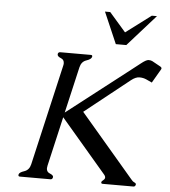

<svg xmlns="http://www.w3.org/2000/svg" viewBox="-60 -979 915 1033"><g transform="rotate(5 397.0 -462.0)"><path d="M464.8 -924.3H493.2L582 -822.3L717.8 -924.3H745.6L594.7 -754.9H538.1ZM607.9 -606Q654.3 -641.6 681.2 -663.1Q708 -684.6 721.2 -685.1Q734.4 -685.1 742.2 -680.7L788.1 -655.3Q794.4 -650.9 794.4 -647Q794.4 -642.6 790.5 -637.2L749 -565.9L718.3 -580.1Q701.2 -587.9 680.7 -587.9Q660.2 -587.9 636.2 -568.8L395 -377L684.1 -38.1Q691.9 -27.3 702.6 -22.5Q713.4 -17.6 710.9 -10.3Q708.5 0 698.7 0H533.2Q522.9 0 525.4 -10.3Q526.4 -13.7 535.2 -20.5Q541.5 -25.4 543 -31.2Q545.9 -41 533.2 -54.2L290.5 -338.4L229 -71.3Q227.1 -63.5 227.1 -57.6Q227.1 -38.1 244.1 -31.2Q266.6 -22.5 263.7 -11.2Q261.2 0 251.5 0H85.9Q77.6 0 77.6 -7.3Q77.6 -9.3 78.1 -11.2Q80.6 -22.5 107.4 -31.2Q133.8 -40 141.1 -71.3L266.1 -613.8Q268.1 -621.6 268.1 -627.4Q268.1 -647 251 -653.8Q231 -661.6 231.4 -672.4Q231.4 -673.8 231.4 -675.3Q233.9 -685.5 244.1 -685.5H409.7Q419.4 -685.5 417 -675.3Q414.1 -662.6 387.7 -653.8Q361.3 -645 354 -613.8L296.4 -364.3Z"/></g></svg>

Font: Caudex
Style: Italic
Weight: 400
Italic angle: -13°
Version: Version 1.04